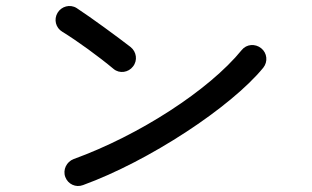

<svg xmlns="http://www.w3.org/2000/svg" viewBox="-20 -667 1040 641"><path d="M257 -49C477 -129 751 -309 859 -441C875 -461 872 -490 852 -506C832 -522 803 -520 787 -500C678 -366 444 -215 226 -136C202 -127 189 -100 198 -76C207 -52 233 -40 257 -49ZM172 -624C159 -602 166 -574 188 -561C237 -531 310 -478 359 -437C379 -420 409 -425 424 -445C440 -465 436 -494 416 -510C376 -541 285 -608 236 -640C214 -654 185 -646 172 -624Z"/></svg>

Font: 寒蝉半圆体
Style: Regular
Weight: 400
Designer: Yoshimichi Ohira & Warren
Foundry: ChillType
Version: Version 1.800;Glyphs 3.1.1 (3135)